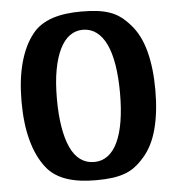

<svg xmlns="http://www.w3.org/2000/svg" viewBox="-53 -779 772 839"><g transform="rotate(-5 333.5 -360.0)"><path d="M40 -360Q40 -263 60 -189.5Q80 -116 118 -68Q135 -46 158 -31Q181 -16 208.5 -7Q236 2 267.5 6Q299 10 334 10Q375 10 405.5 6Q436 2 461 -7Q486 -16 506.5 -31.5Q527 -47 547 -70Q588 -116 607.5 -189.5Q627 -263 627 -360Q627 -457 607.5 -530.5Q588 -604 547 -650Q527 -673 506.5 -688.5Q486 -704 461 -713Q436 -722 405.5 -726Q375 -730 334 -730Q299 -730 267.5 -726Q236 -722 208.5 -713Q181 -704 158 -689Q135 -674 118 -652Q80 -604 60 -530.5Q40 -457 40 -360ZM472 -360Q472 -290 463 -236Q454 -182 436.5 -145Q419 -108 393 -89Q367 -70 334 -70Q299 -70 273 -89Q247 -108 230 -145Q213 -182 204 -236Q195 -290 195 -360Q195 -432 205 -486Q215 -540 233 -576.5Q251 -613 276.5 -631.5Q302 -650 334 -650Q367 -650 393 -631Q419 -612 436.5 -575.5Q454 -539 463 -484.5Q472 -430 472 -360Z"/></g></svg>

Font: GradeGX
Style: Regular
Weight: 100
Width: 1
Designer: Adam Twardoch
Foundry: Adam Twardoch
Version: Version 2.002; DEVELOPMENT